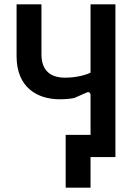

<svg xmlns="http://www.w3.org/2000/svg" viewBox="-20 -720 631 880"><path d="M281 140H395V0H509V-700H395V-387C371 -375 326 -364 278 -364C212 -364 170 -396 170 -471V-700H56V-462C56 -319 151 -265 254 -265C275 -265 304 -267 321 -271L375 -295C387 -301 395 -296 395 -284V-102H281Z"/></svg>

Font: Finlandica Medium
Style: Regular
Weight: 500
Designer: Niklas Ekholm, Juho Hiilivirta, Jaakko Suomalainen
Foundry: Helsinki Type Studio
Version: Version 2.000;Glyphs 3.2 (3202)